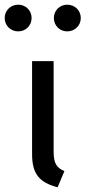

<svg xmlns="http://www.w3.org/2000/svg" viewBox="-51 -788 365 820"><path d="M86 -527V-130C86 -46 116 -9 195 12L224 -57C191 -72 178 -89 178 -141V-527ZM179 -711C179 -679 204 -654 236 -654C269 -654 294 -679 294 -711C294 -743 269 -768 236 -768C204 -768 179 -743 179 -711ZM-31 -711C-31 -679 -6 -654 27 -654C59 -654 84 -679 84 -711C84 -743 59 -768 27 -768C-6 -768 -31 -743 -31 -711Z"/></svg>

Font: FiraGO Unicode
Style: Regular
Weight: 400
Designer: bBox Type
Foundry: bBox Type GmbH
Version: Version 1.001;PS 001.001;hotconv 1.0.88;makeotf.lib2.5.64775